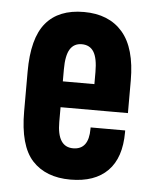

<svg xmlns="http://www.w3.org/2000/svg" viewBox="-45 -574 499 621"><g transform="rotate(5 205.0 -264.0)"><path d="M154.3 -222.7V-174.8Q154.3 -93.8 206.1 -93.8Q256.8 -93.8 256.8 -161.1V-166H369.1V-160.2Q369.1 -77.1 327.1 -34.7Q285.2 7.8 206.1 7.8Q126 7.8 82 -40Q38.1 -87.9 38.1 -199.2V-328.1Q38.1 -436.5 79.6 -486.3Q121.1 -536.1 203.1 -536.1Q284.2 -536.1 328.6 -484.9Q373 -433.6 373 -328.1V-222.7ZM154.3 -345.7V-306.6H256.8V-345.7Q256.8 -390.6 244.1 -411.1Q231.4 -431.6 205.1 -431.6Q179.7 -431.6 167 -411.1Q154.3 -390.6 154.3 -345.7Z"/></g></svg>

Font: Altinn-DIN Condensed
Style: DINCondensed-Bold
Weight: 700
Width: 3
Designer: Charles Nix
Foundry: Altinn
Version: Version 2.00